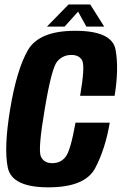

<svg xmlns="http://www.w3.org/2000/svg" viewBox="-20 -816 532 840"><path d="M191.5 3.6Q352 3.6 396.5 -80.6Q440.9 -164.9 460.1 -279.2H310.3Q288.6 -156.6 266.7 -129.3Q244.8 -102.1 209 -102.1Q171.6 -102.1 158.6 -132Q145.5 -161.8 175.9 -339.7Q205.8 -518.7 230.4 -547.2Q254.9 -575.6 292.1 -575.6Q328.4 -575.6 340.2 -549.4Q352.1 -523.2 330.6 -397H481.5Q500.7 -515.7 485.6 -598.5Q470.5 -681.3 309 -681.3Q150.9 -681.3 102 -596.5Q53.2 -511.6 24.6 -339.7Q-3.7 -170 14 -83.2Q31.6 3.6 191.5 3.6ZM185.4 -699.7H262.8L321.6 -765.2L357.8 -699.7H435.9L374.7 -796.5H280Z"/></svg>

Font: Anybody Thin Condensed
Style: Italic
Weight: 100
Width: 3
Italic angle: -10°
Version: Version 1.113;gftools[0.9.25]